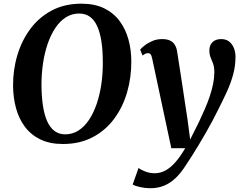

<svg xmlns="http://www.w3.org/2000/svg" viewBox="-20 -773 1316 1044"><path d="M322 10Q250.5 10 199.2 -15Q148 -40 115.2 -84Q82.5 -128 67 -185.2Q51.5 -242.5 51 -306.5Q50.5 -393.5 74.5 -473.5Q98.5 -553.5 145.5 -616.5Q192.5 -679.5 262 -716.2Q331.5 -753 423 -753Q495 -753 546.5 -727.8Q598 -702.5 630.5 -658.5Q663 -614.5 678.5 -558.2Q694 -502 694 -439.5Q694.5 -352 671 -271Q647.5 -190 600.5 -126.8Q553.5 -63.5 483.8 -26.8Q414 10 322 10ZM334.5 -42.5Q374 -42.5 406.5 -63.2Q439 -84 463.8 -121Q488.5 -158 505.5 -207.5Q522.5 -257 531 -315Q539.5 -373 539 -435Q539 -497 531.8 -545.8Q524.5 -594.5 509.2 -629Q494 -663.5 469.5 -681.5Q445 -699.5 410 -699.5Q371 -699.5 338.5 -679Q306 -658.5 281.2 -621.5Q256.5 -584.5 239.5 -535.5Q222.5 -486.5 214 -429.2Q205.5 -372 205.5 -311Q206 -248 213.5 -198.2Q221 -148.5 236.5 -113.8Q252 -79 276.5 -60.8Q301 -42.5 334.5 -42.5ZM807.5 -454.5Q804 -471.5 798.8 -477.8Q793.5 -484 785.5 -484Q778 -484 770.8 -480.8Q763.5 -477.5 755 -471L742 -503Q747.5 -510.5 764.5 -524.2Q781.5 -538 806.5 -549.2Q831.5 -560.5 861 -560.5Q888.5 -560.5 905.2 -552.2Q922 -544 931.2 -528.2Q940.5 -512.5 943.5 -490Q950.5 -445 957.8 -398.8Q965 -352.5 972 -306Q979 -259.5 986 -213Q993 -166.5 1000 -121L1014 -14.5L1061 -108Q1079 -146 1094.5 -181.8Q1110 -217.5 1121.2 -251.5Q1132.5 -285.5 1139 -318Q1145.5 -350.5 1145.5 -381.5Q1145 -410 1138.5 -427.2Q1132 -444.5 1125.2 -460.5Q1118.5 -476.5 1118.5 -500.5Q1118.5 -527 1135.5 -543.8Q1152.5 -560.5 1182.5 -560.5Q1209 -560.5 1226 -547Q1243 -533.5 1251.8 -511.5Q1260.5 -489.5 1260.5 -464.5Q1260.5 -414 1247.5 -366.8Q1234.5 -319.5 1213.5 -274Q1192.5 -228.5 1169 -182Q1154 -151 1136 -117.5Q1118 -84 1098.8 -50.2Q1079.5 -16.5 1060.5 15Q1041.5 46.5 1024.2 73.8Q1007 101 993 121.5Q965 166.5 935 195Q905 223.5 871.2 237Q837.5 250.5 797 250.5Q770 250.5 741.5 244.2Q713 238 701.5 230L733.5 140Q744 149.5 768.8 159.2Q793.5 169 821 169Q851.5 169 878.8 154.5Q906 140 932.8 110Q959.5 80 987 33H911.5Z"/></svg>

Font: Merriweather 36pt
Style: Bold Italic
Weight: 700
Italic angle: -7.8°
Version: Version 2.101